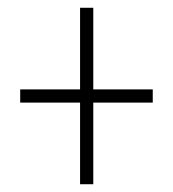

<svg xmlns="http://www.w3.org/2000/svg" viewBox="-20 -600 445 494"><path d="M186 -336V-126H220V-336H373V-370H220V-580H186V-370H32V-336Z"/></svg>

Font: Noto Sans Sinhala ExtraCondensed ExtraLight
Style: Regular
Weight: 200
Width: 2
Designer: Jelle Bosma - Monotype Design Team
Foundry: Monotype Imaging Inc.
Version: Version 2.006